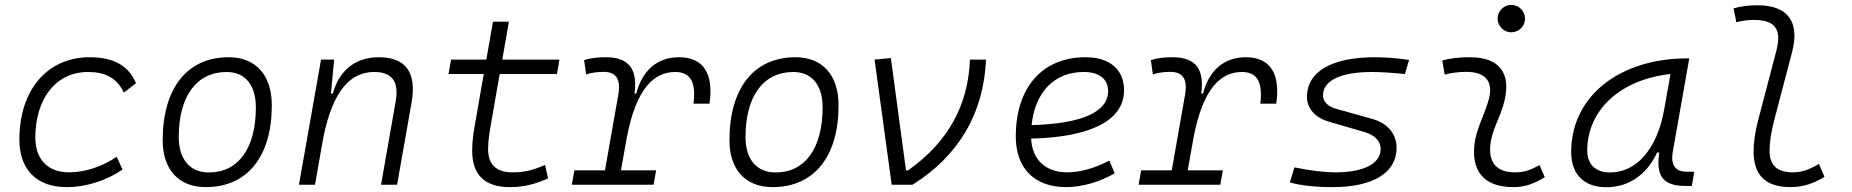

<svg xmlns="http://www.w3.org/2000/svg" viewBox="-20 -764 7657 794"><path d="M266.1 -51.3C178.2 -51.3 127 -104 126 -194.3C126.5 -358.4 212.9 -466.3 343.8 -466.3C415 -466.3 463.4 -441.9 492.2 -380.9L542.5 -419.9C512.2 -492.2 449.7 -527.3 351.1 -527.3C175.3 -527.3 60.1 -392.1 60.1 -186.5C60.1 -63 131.8 9.8 254.9 9.8C339.4 9.8 423.3 -19 486.8 -63L462.4 -115.7C405.8 -76.7 334 -51.3 266.1 -51.3Z M831.1 9.8C1002.4 9.8 1104 -115.7 1104 -328.6C1104 -453.6 1037.6 -527.3 925.8 -527.3C754.4 -527.3 652.8 -399.9 652.8 -184.1C652.8 -62.5 719.2 9.8 831.1 9.8ZM843.8 -50.8C765.1 -50.8 719.2 -105.5 719.2 -197.3C719.2 -366.2 793 -466.3 917 -466.3C993.7 -466.3 1038.1 -412.1 1038.1 -320.3C1038.1 -150.9 965.8 -50.8 843.8 -50.8Z M1216.3 0H1282.7L1316.4 -191.9C1356.9 -396.5 1434.1 -466.3 1526.9 -466.3C1603 -466.3 1630.4 -425.3 1616.2 -344.2L1555.7 0H1622.1L1682.1 -340.3C1703.6 -463.4 1658.7 -527.3 1546.4 -527.3C1449.7 -527.3 1382.3 -472.7 1356.4 -377H1348.6L1361.8 -517.6H1307.6Z M2088.9 9.8C2153.8 9.8 2201.7 -6.3 2246.6 -26.4L2233.9 -82C2181.2 -59.1 2148.9 -51.3 2098.1 -51.3C2032.2 -51.3 1998.5 -83.5 1998.5 -147.9C1998.5 -188 2004.4 -217.3 2016.6 -287.1L2046.4 -458H2283.2L2293.5 -517.6H2057.1L2084.5 -674.3H2018.6L1991.2 -517.6H1845.2L1835 -458H1980.5L1950.7 -287.1C1938 -215.8 1932.6 -184.1 1932.6 -141.6C1932.6 -40.5 1984.4 9.8 2088.9 9.8Z M2344.7 0H2682.6L2693.4 -59.6H2547.9L2572.3 -196.3C2610.8 -397.5 2684.1 -466.3 2772 -466.3C2835.9 -466.3 2858.9 -423.8 2848.1 -335.4H2914.1C2932.1 -460 2888.7 -527.3 2788.1 -527.3C2697.8 -527.3 2635.7 -472.7 2611.3 -377H2604C2617.7 -479 2580.1 -527.3 2485.8 -527.3C2453.6 -527.3 2423.3 -524.4 2395.5 -515.6L2403.8 -456.5C2427.7 -463.9 2451.7 -466.8 2476.6 -466.8C2527.8 -466.8 2547.9 -436.5 2537.1 -373.5L2481.9 -59.6H2355.5Z M3174.8 9.8C3346.2 9.8 3447.8 -115.7 3447.8 -328.6C3447.8 -453.6 3381.3 -527.3 3269.5 -527.3C3098.1 -527.3 2996.6 -399.9 2996.6 -184.1C2996.6 -62.5 3063 9.8 3174.8 9.8ZM3187.5 -50.8C3108.9 -50.8 3063 -105.5 3063 -197.3C3063 -366.2 3136.7 -466.3 3260.7 -466.3C3337.4 -466.3 3381.8 -412.1 3381.8 -320.3C3381.8 -150.9 3309.6 -50.8 3187.5 -50.8Z M3667.5 0H3753.4C3944.8 -119.6 4047.9 -294.9 4057.6 -517.6H3991.2C3983.9 -325.2 3897.5 -173.8 3735.4 -59.6H3726.6L3664.1 -523.9L3596.7 -517.6Z M4393.6 -51.3C4304.2 -51.3 4248.5 -103 4244.1 -190.9C4485.8 -196.3 4628.4 -263.7 4628.4 -390.6C4628.4 -476.6 4569.3 -527.3 4469.2 -527.3C4290.5 -527.3 4180.7 -402.3 4180.7 -199.7C4180.7 -67.9 4257.8 9.8 4389.2 9.8C4453.6 9.8 4527.8 -11.2 4589.8 -47.4L4567.4 -100.1C4510.7 -69.3 4446.8 -51.3 4393.6 -51.3ZM4246.1 -246.6C4260.3 -383.8 4340.3 -466.3 4461.9 -466.3C4525.9 -466.3 4562.5 -436.5 4562.5 -387.7C4562.5 -298.8 4448.7 -252 4246.1 -246.6Z M4688.5 0H5026.4L5037.1 -59.6H4891.6L4916 -196.3C4954.6 -397.5 5027.8 -466.3 5115.7 -466.3C5179.7 -466.3 5202.6 -423.8 5191.9 -335.4H5257.8C5275.9 -460 5232.4 -527.3 5131.8 -527.3C5041.5 -527.3 4979.5 -472.7 4955.1 -377H4947.8C4961.4 -479 4923.8 -527.3 4829.6 -527.3C4797.4 -527.3 4767.1 -524.4 4739.3 -515.6L4747.6 -456.5C4771.5 -463.9 4795.4 -466.8 4820.3 -466.8C4871.6 -466.8 4891.6 -436.5 4880.9 -373.5L4825.7 -59.6H4699.2Z M5490.2 9.8C5658.7 9.8 5755.4 -49.3 5755.4 -152.8C5755.4 -211.4 5717.8 -255.4 5650.9 -273.4L5507.3 -313.5C5471.7 -323.2 5451.2 -343.3 5451.2 -369.6C5451.2 -431.2 5524.9 -466.3 5653.3 -466.3C5686 -466.3 5735.8 -463.4 5790 -458L5807.1 -516.1C5760.7 -523.4 5709.5 -527.3 5665.5 -527.3C5486.8 -527.3 5384.8 -467.3 5384.8 -363.3C5384.8 -314.9 5418.5 -277.3 5477.1 -260.3L5621.6 -218.3C5664.6 -206.1 5689.5 -180.7 5689.5 -148.9C5689.5 -86.9 5620.6 -51.3 5501 -51.3C5458 -51.3 5397 -58.6 5333 -71.8L5314 -9.8C5353 2.4 5417.5 9.8 5490.2 9.8Z M6346.7 -81.1C6306.6 -59.6 6282.7 -51.3 6244.6 -51.3C6173.3 -51.3 6137.7 -87.4 6142.6 -157.7C6147 -225.6 6184.6 -275.4 6201.2 -345.2C6230.5 -463.9 6178.2 -527.3 6059.6 -527.3C6021 -527.3 5982.4 -524.4 5944.3 -513.7L5954.6 -455.6C5984.4 -463.4 6014.2 -466.8 6043.9 -466.8C6122.1 -466.8 6156.2 -428.2 6137.2 -355C6122.1 -293.9 6080.6 -226.1 6076.2 -153.3C6069.3 -46.4 6126 9.8 6238.8 9.8C6292 9.8 6331.1 -8.3 6368.2 -31.2ZM6230 -630.4C6261.2 -630.4 6286.6 -655.8 6286.6 -687C6286.6 -718.3 6261.2 -743.7 6230 -743.7C6198.7 -743.7 6173.3 -718.3 6173.3 -687C6173.3 -655.8 6198.7 -630.4 6230 -630.4Z M6623 10.3C6714.8 10.3 6790 -41 6833 -133.3H6841.8C6827.1 -36.1 6857.4 4.9 6949.7 4.9H6976.6L6986.3 -53.7H6957C6907.2 -53.7 6888.2 -82 6897.5 -135.7L6965.8 -522.5H6956.5C6682.6 -522.5 6477.5 -370.1 6477.5 -135.3C6477.5 -43 6530.3 10.3 6623 10.3ZM6638.2 -50.8C6579.1 -50.8 6543.9 -83.5 6543.9 -141.1C6543.9 -309.6 6681.6 -435.5 6888.2 -458L6862.3 -312.5C6833 -145.5 6746.1 -50.8 6638.2 -50.8Z M7385.7 9.8C7437 9.8 7481.4 -5.9 7524.9 -32.7L7502 -86.4C7461.9 -62 7430.2 -51.3 7395 -51.3C7329.1 -51.3 7297.4 -80.6 7297.9 -141.6C7297.9 -162.1 7299.8 -202.1 7319.8 -277.3L7390.6 -546.9C7424.8 -675.3 7372.1 -742.2 7248 -742.2C7214.8 -742.2 7181.6 -738.8 7148.9 -729.5L7160.6 -671.9C7184.6 -678.7 7209 -681.6 7232.4 -681.6C7322.3 -681.6 7348.6 -641.6 7326.2 -555.2L7253.4 -277.3C7234.4 -206.1 7231.9 -165 7231.9 -138.2C7231.9 -38.6 7281.7 9.8 7385.7 9.8Z"/></svg>

Font: Cascadia Code NF Light
Style: Italic
Weight: 300
Italic angle: -10°
Monospace: yes
Designer: Aaron Bell
Foundry: Saja Typeworks
Version: Version 2404.023